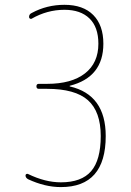

<svg xmlns="http://www.w3.org/2000/svg" viewBox="-20 -760 540 790"><path d="M95.7 -22.5Q85 -28.3 85 -38.1Q85 -42 88.4 -43.9Q91.8 -45.9 95.7 -43.9Q166 -9.8 230.5 -9.8Q315.4 -9.8 355 -55.7Q394.5 -101.6 394.5 -200.2Q394.5 -300.8 341.8 -347.7Q289.1 -394.5 173.8 -394.5H139.6Q129.9 -394.5 129.9 -404.8Q129.9 -415 139.6 -415H173.8Q274.4 -415 329.6 -458Q384.8 -501 384.8 -580.1Q384.8 -648.4 348.1 -684.1Q311.5 -719.7 245.1 -719.7Q173.8 -719.7 109.4 -682.6Q106.4 -681.6 103 -683.6Q99.6 -685.5 99.6 -690.4Q99.6 -702.1 111.3 -707Q172.9 -740.2 245.1 -740.2Q322.3 -740.2 363.8 -698.2Q405.3 -656.2 405.3 -580.1Q405.3 -442.4 267.6 -407.2Q266.6 -407.2 266.6 -406.2Q266.6 -404.3 267.6 -404.3Q415 -370.1 415 -200.2Q415 9.8 230.5 9.8Q165 9.8 95.7 -22.5Z"/></svg>

Font: Rounded-L Mgen+ 2m thin
Style: Regular
Weight: 100
Designer: [Source Han Sans]
Ryoko NISHIZUKA  (kana & ideographs); Paul D. Hunt (Latin, Greek & Cyrillic); Wenlong ZHANG  (bopomofo
Version: Version 1.059.20150602